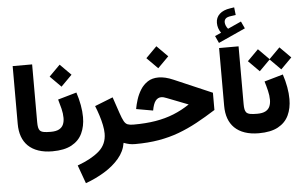

<svg xmlns="http://www.w3.org/2000/svg" viewBox="-73 -1121 2388 1511"><g transform="rotate(-5 1121.0 -365.5)"><path d="M51.3 -695.3V-238.8Q51.3 -126 113.8 -64.5Q146.5 -32.7 194.6 -16.4Q242.7 0 304.7 0H305.2V-153.8H304.7Q269.5 -153.8 249.5 -157.7Q229.5 -161.6 219.7 -172.4Q211.4 -182.1 208.3 -198Q205.1 -213.9 205.1 -238.8V-695.3Z M532.7 -444.3 384.8 -401.9Q396 -365.2 405.3 -327.1Q414.6 -289.1 414.6 -254.4Q414.6 -225.1 404.8 -202.4Q395 -179.7 371.1 -166.7Q347.2 -153.8 305.2 -153.8Q273.4 -153.8 250.7 -131.3Q228 -108.9 228 -77.1Q228 -45.4 250.7 -22.7Q273.4 0 305.2 0Q399.4 0 457.3 -31.5Q515.1 -63 541.5 -118.9Q567.9 -174.8 567.9 -247.1Q567.9 -292 558.8 -342.3Q549.8 -392.6 532.7 -444.3ZM334 -587.4 420.4 -500.5 506.8 -587.4 420.4 -674.3Z M670.4 -325.2Q685.5 -288.1 698.2 -248.3Q710.9 -208.5 718.5 -171.1Q726.1 -133.8 726.1 -104Q726.1 -18.6 664.6 34.9Q603 88.4 493.2 128.4L545.4 272.9Q625 244.1 694.6 201.7Q764.2 159.2 811 104Q857.9 48.8 868.2 -17.6Q893.6 -8.3 913.3 -4.2Q933.1 0 958 0H958.5V-153.8H958Q929.7 -153.8 912.8 -160.2Q896 -166.5 883.8 -188.2Q871.6 -210 856 -256.3L813.5 -381.8Z M989.7 -273.9 1122.1 -250.5Q1131.3 -303.2 1149.4 -326.4Q1167.5 -349.6 1194.3 -349.6Q1204.1 -349.6 1214.4 -346.9Q1224.6 -344.2 1236.3 -339.4L1404.8 -273.9Q1343.8 -232.9 1277.6 -206.3Q1211.4 -179.7 1133.5 -166.7Q1055.7 -153.8 958.5 -153.8Q926.8 -153.8 904.1 -131.3Q881.3 -108.9 881.3 -77.1Q881.3 -45.4 904.1 -22.7Q926.8 0 958.5 0Q1061 0 1146 -14.6Q1231 -29.3 1305.7 -57.1Q1380.4 -85 1452.9 -124.3Q1525.4 -163.6 1603 -212.9V-349.1L1303.7 -478Q1270 -492.7 1241 -499.5Q1211.9 -506.3 1187 -506.3Q1136.2 -506.3 1101.1 -483.4Q1065.9 -460.4 1043.5 -424.3Q1021 -388.2 1008.3 -348.1Q995.6 -308.1 989.7 -273.9ZM1105 -665.5 1191.4 -578.6 1277.8 -665.5 1191.4 -752.4Z M1682.1 -695.3V-238.8Q1682.1 -126 1744.6 -64.5Q1777.3 -32.7 1825.4 -16.4Q1873.5 0 1935.5 0H1936V-153.8H1935.5Q1900.4 -153.8 1880.4 -157.7Q1860.4 -161.6 1850.6 -172.4Q1842.3 -182.1 1839.1 -198Q1835.9 -213.9 1835.9 -238.8V-695.3ZM1684.6 -735.4 1897.5 -832 1871.6 -888.2 1765.6 -840.3Q1754.9 -853 1749.3 -867.2Q1743.7 -881.3 1743.7 -893.6Q1743.7 -911.1 1755.1 -922.4Q1766.6 -933.6 1796.4 -937.5L1835 -942.9L1828.1 -1003.9L1796.4 -999Q1741.7 -991.2 1711.9 -963.6Q1682.1 -936 1682.1 -893.6Q1682.1 -850.6 1708 -814L1658.7 -792Z M2163.6 -444.3 2015.6 -401.9Q2026.9 -365.2 2036.1 -327.1Q2045.4 -289.1 2045.4 -254.4Q2045.4 -225.1 2035.6 -202.4Q2025.9 -179.7 2002 -166.7Q1978 -153.8 1936 -153.8Q1904.3 -153.8 1881.6 -131.3Q1858.9 -108.9 1858.9 -77.1Q1858.9 -45.4 1881.6 -22.7Q1904.3 0 1936 0Q2030.3 0 2088.1 -31.5Q2146 -63 2172.4 -118.9Q2198.7 -174.8 2198.7 -247.1Q2198.7 -292 2189.7 -342.3Q2180.7 -392.6 2163.6 -444.3ZM2068.8 -572.3 2155.3 -485.4 2241.7 -572.3 2155.3 -659.2ZM1898.9 -572.3 1985.4 -485.4 2071.8 -572.3 1985.4 -659.2Z"/></g></svg>

Font: Estedad-VF-FD Black
Style: Regular
Weight: 900
Designer: Amin Abedi
Version: Version 4.000